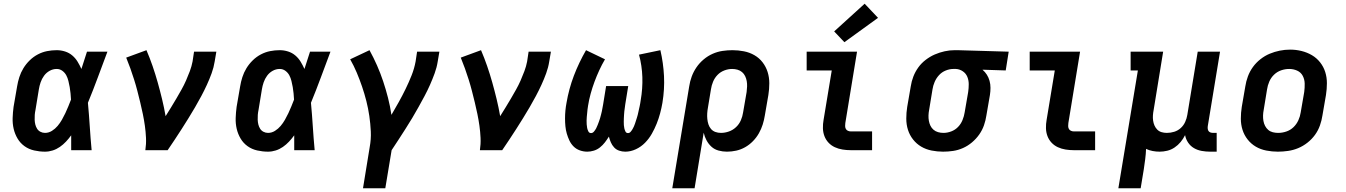

<svg xmlns="http://www.w3.org/2000/svg" viewBox="-20 -808 7240 1033"><path d="M222 8Q193 8 164 1.5Q135 -5 112 -21.5Q89 -38 74.5 -62.5Q60 -87 53.5 -115Q47 -143 48 -173Q49 -203 53 -233L72 -343Q76 -368 84 -393Q92 -418 106 -441Q120 -464 140 -483.5Q160 -503 184 -515.5Q208 -528 233.5 -533Q259 -538 285 -538Q308 -538 330 -531Q352 -524 369 -509.5Q386 -495 397.5 -476Q409 -457 418 -437Q425 -460 433 -483.5Q441 -507 448 -530H558Q532 -461 506.5 -392Q481 -323 453 -255Q459 -191 463 -127.5Q467 -64 473 0H363Q363 -20 363 -40Q363 -60 363 -80Q350 -62 335 -46Q320 -30 302 -17.5Q284 -5 263.5 1.5Q243 8 222 8ZM222 -93Q242 -93 259.5 -104Q277 -115 290 -130.5Q303 -146 313 -163.5Q323 -181 331.5 -199Q340 -217 347.5 -235.5Q355 -254 362 -272Q361 -289 359.5 -306Q358 -323 355 -339.5Q352 -356 348 -372.5Q344 -389 336.5 -403Q329 -417 315.5 -427Q302 -437 285 -437Q265 -437 247 -427Q229 -417 217 -400.5Q205 -384 198.5 -365Q192 -346 189 -327L171 -217Q168 -203 167 -190Q166 -177 166.5 -163.5Q167 -150 170 -138Q173 -126 179.5 -115.5Q186 -105 197.5 -99Q209 -93 222 -93Z M762 0Q767 -33 765.5 -66Q764 -99 759.5 -131Q755 -163 748.5 -194.5Q742 -226 734.5 -257Q727 -288 719 -319Q711 -350 701.5 -380Q692 -410 681.5 -439.5Q671 -469 659 -498L768 -538Q786 -496 801 -452.5Q816 -409 828.5 -364.5Q841 -320 852 -274.5Q863 -229 871 -183Q886 -207 900.5 -230.5Q915 -254 929 -278Q943 -302 956.5 -326Q970 -350 981 -375Q992 -400 1001.5 -425.5Q1011 -451 1016 -477L1024 -530H1144L1135 -477Q1130 -445 1118.5 -413.5Q1107 -382 1093 -351.5Q1079 -321 1063 -291Q1047 -261 1029.5 -231Q1012 -201 994 -172Q976 -143 957.5 -114Q939 -85 920 -56.5Q901 -28 882 0Z M1422 8Q1393 8 1364 1.5Q1335 -5 1312 -21.5Q1289 -38 1274.5 -62.5Q1260 -87 1253.5 -115Q1247 -143 1248 -173Q1249 -203 1253 -233L1272 -343Q1276 -368 1284 -393Q1292 -418 1306 -441Q1320 -464 1340 -483.5Q1360 -503 1384 -515.5Q1408 -528 1433.5 -533Q1459 -538 1485 -538Q1508 -538 1530 -531Q1552 -524 1569 -509.5Q1586 -495 1597.5 -476Q1609 -457 1618 -437Q1625 -460 1633 -483.5Q1641 -507 1648 -530H1758Q1732 -461 1706.5 -392Q1681 -323 1653 -255Q1659 -191 1663 -127.5Q1667 -64 1673 0H1563Q1563 -20 1563 -40Q1563 -60 1563 -80Q1550 -62 1535 -46Q1520 -30 1502 -17.5Q1484 -5 1463.5 1.5Q1443 8 1422 8ZM1422 -93Q1442 -93 1459.5 -104Q1477 -115 1490 -130.5Q1503 -146 1513 -163.5Q1523 -181 1531.5 -199Q1540 -217 1547.5 -235.5Q1555 -254 1562 -272Q1561 -289 1559.5 -306Q1558 -323 1555 -339.5Q1552 -356 1548 -372.5Q1544 -389 1536.5 -403Q1529 -417 1515.5 -427Q1502 -437 1485 -437Q1465 -437 1447 -427Q1429 -417 1417 -400.5Q1405 -384 1398.5 -365Q1392 -346 1389 -327L1371 -217Q1368 -203 1367 -190Q1366 -177 1366.5 -163.5Q1367 -150 1370 -138Q1373 -126 1379.5 -115.5Q1386 -105 1397.5 -99Q1409 -93 1422 -93Z M1933 205 1969 -16Q1977 -59 1975 -101Q1973 -143 1967 -184Q1961 -225 1951 -264.5Q1941 -304 1928 -342Q1915 -380 1899.5 -417Q1884 -454 1864 -489L1968 -538Q1990 -498 2008.5 -456Q2027 -414 2041.5 -370.5Q2056 -327 2067.5 -282Q2079 -237 2086 -190Q2106 -224 2125.5 -259Q2145 -294 2162.5 -330Q2180 -366 2194.5 -402.5Q2209 -439 2216 -477L2224 -530H2344L2335 -477Q2330 -445 2318.5 -413.5Q2307 -382 2293.5 -351.5Q2280 -321 2264 -291Q2248 -261 2231.5 -231.5Q2215 -202 2197.5 -172.5Q2180 -143 2161.5 -114.5Q2143 -86 2124.5 -57Q2106 -28 2087 0L2053 205Z M2562 0Q2567 -33 2565.5 -66Q2564 -99 2559.5 -131Q2555 -163 2548.5 -194.5Q2542 -226 2534.5 -257Q2527 -288 2519 -319Q2511 -350 2501.5 -380Q2492 -410 2481.5 -439.5Q2471 -469 2459 -498L2568 -538Q2586 -496 2601 -452.5Q2616 -409 2628.5 -364.5Q2641 -320 2652 -274.5Q2663 -229 2671 -183Q2686 -207 2700.5 -230.5Q2715 -254 2729 -278Q2743 -302 2756.5 -326Q2770 -350 2781 -375Q2792 -400 2801.5 -425.5Q2811 -451 2816 -477L2824 -530H2944L2935 -477Q2930 -445 2918.5 -413.5Q2907 -382 2893 -351.5Q2879 -321 2863 -291Q2847 -261 2829.5 -231Q2812 -201 2794 -172Q2776 -143 2757.5 -114Q2739 -85 2720 -56.5Q2701 -28 2682 0Z M3140 8Q3119 8 3099.5 1Q3080 -6 3066 -20Q3052 -34 3043.5 -52Q3035 -70 3029.5 -89Q3024 -108 3022 -128.5Q3020 -149 3020 -170.5Q3020 -192 3022 -213Q3024 -234 3028 -255Q3034 -291 3044 -328Q3054 -365 3067.5 -400.5Q3081 -436 3097.5 -470.5Q3114 -505 3133 -538L3235 -489Q3218 -460 3204 -429.5Q3190 -399 3178.5 -368Q3167 -337 3158 -304.5Q3149 -272 3144 -240Q3142 -230 3141 -219.5Q3140 -209 3139 -199Q3138 -189 3137 -179Q3136 -169 3136 -159Q3136 -149 3136.5 -139Q3137 -129 3139 -119.5Q3141 -110 3145.5 -101Q3150 -92 3160 -92Q3169 -92 3176 -100.5Q3183 -109 3187.5 -117.5Q3192 -126 3195.5 -135.5Q3199 -145 3202.5 -154Q3206 -163 3208.5 -172Q3211 -181 3213.5 -190.5Q3216 -200 3218 -209Q3220 -218 3221.5 -227.5Q3223 -237 3225 -246.5Q3227 -256 3228 -265L3241 -345H3360L3347 -265Q3345 -256 3344 -246.5Q3343 -237 3341.5 -227.5Q3340 -218 3339 -209Q3338 -200 3337.5 -190.5Q3337 -181 3336.5 -172Q3336 -163 3336 -153.5Q3336 -144 3336.5 -135Q3337 -126 3339 -117.5Q3341 -109 3345 -100.5Q3349 -92 3359 -92Q3367 -92 3373 -99Q3379 -106 3383 -113Q3387 -120 3390.5 -127.5Q3394 -135 3396.5 -143Q3399 -151 3401.5 -158.5Q3404 -166 3406.5 -174Q3409 -182 3411 -189.5Q3413 -197 3414.5 -205Q3416 -213 3418 -221Q3420 -229 3421.5 -236.5Q3423 -244 3424.5 -252Q3426 -260 3427 -268Q3438 -331 3436 -393Q3434 -455 3418 -514L3533 -538Q3549 -469 3552.5 -398.5Q3556 -328 3544 -255Q3539 -226 3531.5 -198Q3524 -170 3513 -142.5Q3502 -115 3487 -88.5Q3472 -62 3450.5 -40Q3429 -18 3401 -5Q3373 8 3344 8Q3327 8 3311 2.5Q3295 -3 3284 -15Q3273 -27 3266.5 -42Q3260 -57 3256 -73Q3246 -57 3234.5 -42Q3223 -27 3208 -15Q3193 -3 3175 2.5Q3157 8 3140 8Z M3597 205 3688 -343Q3692 -370 3701.5 -396Q3711 -422 3727 -445.5Q3743 -469 3765.5 -488Q3788 -507 3814 -518.5Q3840 -530 3867 -534Q3894 -538 3921 -538Q3952 -538 3982.5 -532Q4013 -526 4039 -511Q4065 -496 4083 -472.5Q4101 -449 4110 -420.5Q4119 -392 4119 -360Q4119 -328 4114 -297L4095 -187Q4091 -162 4083.5 -138Q4076 -114 4063 -91Q4050 -68 4031 -48.5Q4012 -29 3989 -16Q3966 -3 3941 2.5Q3916 8 3891 8Q3868 8 3846 2Q3824 -4 3808 -18.5Q3792 -33 3781.5 -52.5Q3771 -72 3766 -94L3717 205ZM3859 -93Q3880 -93 3901.5 -100.5Q3923 -108 3940 -124Q3957 -140 3966 -161Q3975 -182 3978 -203L3997 -313Q3999 -328 3999.5 -343Q4000 -358 3997.5 -372Q3995 -386 3989 -398.5Q3983 -411 3972.5 -420Q3962 -429 3948 -433Q3934 -437 3919 -437Q3898 -437 3877 -429Q3856 -421 3840.5 -405Q3825 -389 3816.5 -368.5Q3808 -348 3805 -327L3789 -230Q3786 -214 3785 -198.5Q3784 -183 3785.5 -168Q3787 -153 3791.5 -139Q3796 -125 3805.5 -114Q3815 -103 3829 -98Q3843 -93 3859 -93Z M4557 0Q4535 0 4513 -3.5Q4491 -7 4471.5 -16Q4452 -25 4437.5 -40.5Q4423 -56 4415.5 -76Q4408 -96 4407.5 -118.5Q4407 -141 4411 -163L4455 -429H4320V-530H4591L4528 -146Q4527 -138 4527 -130Q4527 -122 4530.5 -115Q4534 -108 4541.5 -104.5Q4549 -101 4557 -101H4672V0ZM4523 -581 4468 -639 4632 -788 4704 -712Z M5054 8Q5023 8 4992.5 2Q4962 -4 4936.5 -19Q4911 -34 4892.5 -57.5Q4874 -81 4865 -109.5Q4856 -138 4856 -170Q4856 -202 4861 -233L4880 -343Q4884 -370 4894 -396Q4904 -422 4920.5 -445Q4937 -468 4960.5 -486Q4984 -504 5009.5 -515Q5035 -526 5062 -532Q5089 -538 5116 -538Q5120 -538 5124.5 -538Q5129 -538 5133 -538L5407 -530L5391 -429L5266 -433Q5280 -421 5289.5 -406Q5299 -391 5304 -373Q5309 -355 5309 -335.5Q5309 -316 5306 -297L5287 -187Q5283 -160 5274 -134Q5265 -108 5248.5 -84.5Q5232 -61 5209.5 -42Q5187 -23 5161 -11.5Q5135 0 5108 4Q5081 8 5054 8ZM5056 -93Q5077 -93 5098 -101Q5119 -109 5134.5 -125Q5150 -141 5158.5 -162Q5167 -183 5170 -203L5189 -313Q5192 -334 5192 -355Q5192 -376 5184.5 -394.5Q5177 -413 5160 -424.5Q5143 -436 5123 -437H5116Q5114 -437 5112.5 -437Q5111 -437 5109 -437Q5089 -437 5068 -428.5Q5047 -420 5032 -403.5Q5017 -387 5008.5 -367Q5000 -347 4997 -327L4979 -217Q4976 -202 4975.5 -187Q4975 -172 4977.5 -158Q4980 -144 4986 -131.5Q4992 -119 5002.5 -110Q5013 -101 5027 -97Q5041 -93 5056 -93Z M5757 0Q5735 0 5713 -3.5Q5691 -7 5671.5 -16Q5652 -25 5637.5 -40.5Q5623 -56 5615.5 -76Q5608 -96 5607.5 -118.5Q5607 -141 5611 -163L5655 -429H5520V-530H5791L5728 -146Q5727 -138 5727 -130Q5727 -122 5730.5 -115Q5734 -108 5741.5 -104.5Q5749 -101 5757 -101H5872V0Z M5997 205 6102 -429H6063V-530H6238L6187 -217Q6184 -202 6183 -187.5Q6182 -173 6184 -159Q6186 -145 6191.5 -132.5Q6197 -120 6206.5 -110.5Q6216 -101 6229.5 -97Q6243 -93 6258 -93Q6278 -93 6297.5 -99Q6317 -105 6332.5 -119Q6348 -133 6356.5 -152Q6365 -171 6368 -190L6424 -530H6544L6478 -129Q6477 -121 6478 -114Q6479 -107 6483 -102Q6487 -97 6493.5 -95Q6500 -93 6508 -93H6526V8H6491Q6468 8 6445.5 4Q6423 0 6404 -11Q6385 -22 6372.5 -40.5Q6360 -59 6356 -81Q6346 -61 6332 -44Q6318 -27 6299.5 -14.5Q6281 -2 6260 3Q6239 8 6219 8Q6200 8 6181.5 4.5Q6163 1 6146 -7Q6145 21 6141.5 48Q6138 75 6134 102L6117 205Z M6855 8Q6824 8 6793 2Q6762 -4 6736.5 -19Q6711 -34 6692.5 -57.5Q6674 -81 6665 -109.5Q6656 -138 6656 -169.5Q6656 -201 6661 -233L6680 -343Q6684 -370 6694 -397Q6704 -424 6721 -447.5Q6738 -471 6761.5 -489.5Q6785 -508 6811.5 -519Q6838 -530 6865.5 -535.5Q6893 -541 6921 -541Q6953 -541 6983 -533.5Q7013 -526 7038.5 -511Q7064 -496 7082.5 -472.5Q7101 -449 7110 -420.5Q7119 -392 7119 -360.5Q7119 -329 7114 -297L7095 -187Q7091 -160 7081.5 -133Q7072 -106 7055 -82.5Q7038 -59 7014.5 -40.5Q6991 -22 6964.5 -11Q6938 0 6910 4Q6882 8 6855 8ZM6857 -93Q6879 -93 6901 -100.5Q6923 -108 6939.5 -124Q6956 -140 6965.5 -161Q6975 -182 6978 -203L6997 -313Q7000 -336 6999.5 -358.5Q6999 -381 6989 -400Q6979 -419 6959 -428Q6939 -437 6916 -437Q6894 -437 6872.5 -429.5Q6851 -422 6834.5 -406Q6818 -390 6809 -369Q6800 -348 6797 -327L6779 -217Q6776 -202 6775.5 -187Q6775 -172 6777.5 -157.5Q6780 -143 6786.5 -130.5Q6793 -118 6803.5 -109Q6814 -100 6828 -96.5Q6842 -93 6857 -93Z"/></svg>

Font: Iosevka Curly Slab Extended
Style: Bold Italic
Weight: 700
Width: 7
Italic angle: -9°
Monospace: yes
Designer: Belleve Invis
Foundry: Belleve Invis
Version: Version 11.0.0; ttfautohint (v1.8.3)